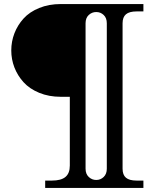

<svg xmlns="http://www.w3.org/2000/svg" viewBox="-20 -720 757 940"><path d="M201.2 200.2V164.1H233.9Q279.3 164.1 300.5 146.2Q321.8 128.4 321.8 90.8V-246.1H277.8Q219.2 -246.1 171.9 -265.6Q124.5 -285.2 95.2 -317.6Q65.9 -350.1 50.5 -389.9Q35.2 -429.7 35.2 -473.1Q35.2 -516.6 50.5 -556.6Q65.9 -596.7 95.2 -629.2Q124.5 -661.6 171.9 -680.9Q219.2 -700.2 277.8 -700.2H682.1V-664.1H648.9Q613.3 -664.1 596.7 -650.1Q580.1 -636.2 580.1 -606V106Q580.1 136.2 596.7 150.1Q613.3 164.1 648.9 164.1H682.1V200.2ZM398.9 106Q398.9 131.8 414.6 146.5Q430.2 161.1 451.2 161.1Q472.2 161.1 487.5 146.5Q502.9 131.8 502.9 106V-606Q502.9 -632.3 487.5 -646.7Q472.2 -661.1 451.2 -661.1Q430.2 -661.1 414.6 -646.7Q398.9 -632.3 398.9 -606Z"/></svg>

Font: LT Superior Serif
Style: Regular
Weight: 400
Designer: Daniel Lyons
Foundry: LyonsType
Version: Version 2.120;FEAKit 1.0